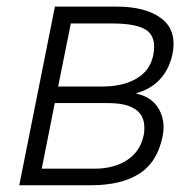

<svg xmlns="http://www.w3.org/2000/svg" viewBox="-20 -548 566 568"><path d="M249.5 0H37L142.5 -528.5H323.5Q412.5 -528.5 458 -493Q493.5 -466 493.5 -418Q493.5 -404 490 -387Q480.5 -343.5 453.8 -314Q427 -284.5 383.5 -272.5V-271Q428.5 -261.5 449 -227Q463.5 -202.5 464 -173Q464 -160.5 461.5 -146.5Q446 -68.5 392.2 -34.2Q338.5 0 249.5 0ZM259.5 -49Q317.5 -49 356.2 -74.5Q395 -100 405 -147.5Q407.5 -159.5 407 -170.5Q407 -243.5 298.5 -243H142L103.5 -49ZM281.5 -292Q344 -292 384.2 -315.8Q424.5 -339.5 433.5 -385.5Q436 -398 436 -409.5Q436 -442 414.5 -458Q385 -478.5 314 -478.5H189.5L152 -292Z"/></svg>

Font: Roberto Sans Light
Style: Italic
Weight: 300
Italic angle: -11°
Designer: Google
Version: Version 1.00;June 11, 2020;FontCreator 12.0.0.2522 64-bit; t